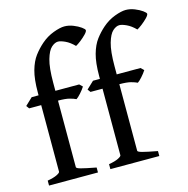

<svg xmlns="http://www.w3.org/2000/svg" viewBox="-110 -863 952 970"><g transform="rotate(-15 366.0 -378.5)"><path d="M411.1 -710Q411.1 -702.6 397.9 -689.2Q384.8 -675.8 368.7 -663.3Q352.5 -650.9 342.8 -646Q319.8 -669.4 296.6 -680.2Q273.4 -690.9 259.8 -690.9Q243.2 -690.9 225.3 -675Q207.5 -659.2 195.3 -616.9Q183.1 -574.7 183.1 -496.1V-454.1H307.6L323.2 -439Q314 -424.3 299.1 -407.7Q284.2 -391.1 275.4 -385.7Q263.7 -391.6 242.9 -397.2Q222.2 -402.8 183.1 -402.8V-54.7Q183.1 -48.8 205.1 -42.7Q227.1 -36.6 284.2 -25.9V0H28.3V-25.9Q61.5 -31.7 78.4 -40.3Q95.2 -48.8 95.2 -54.7V-402.8H32.2L21 -418L59.1 -454.1H95.2V-469.2Q95.2 -538.6 107.4 -582.3Q119.6 -626 140.6 -654.1Q161.6 -682.1 187.5 -704.6Q217.3 -730.5 252.7 -743.7Q288.1 -756.8 310.5 -756.8Q333.5 -756.8 356.7 -747.6Q379.9 -738.3 395.5 -727.1Q411.1 -715.8 411.1 -710ZM731.9 -710Q731.9 -702.6 718.8 -689.2Q705.6 -675.8 689.5 -663.3Q673.3 -650.9 663.6 -646Q640.6 -669.4 617.4 -680.2Q594.2 -690.9 580.6 -690.9Q564 -690.9 546.1 -675Q528.3 -659.2 516.1 -616.9Q503.9 -574.7 503.9 -496.1V-454.1H628.4L644 -439Q634.8 -424.3 619.9 -407.7Q605 -391.1 596.2 -385.7Q584.5 -391.6 563.7 -397.2Q543 -402.8 503.9 -402.8V-54.7Q503.9 -48.8 525.9 -42.7Q547.9 -36.6 605 -25.9V0H349.1V-25.9Q382.3 -31.7 399.2 -40.3Q416 -48.8 416 -54.7V-402.8H353L341.8 -418L379.9 -454.1H416V-469.2Q416 -538.6 428.2 -582.3Q440.4 -626 461.4 -654.1Q482.4 -682.1 508.3 -704.6Q538.1 -730.5 573.5 -743.7Q608.9 -756.8 631.3 -756.8Q654.3 -756.8 677.5 -747.6Q700.7 -738.3 716.3 -727.1Q731.9 -715.8 731.9 -710Z"/></g></svg>

Font: Gentium Book Plus
Style: Regular
Weight: 400
Designer: Victor Gaultney, Annie Olsen, Iska Routamaa, Becca Hirsbrunner
Foundry: SIL International
Version: Version 6.101